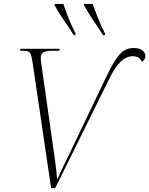

<svg xmlns="http://www.w3.org/2000/svg" viewBox="-20 -964 765 984"><path d="M150 -623Q145 -660 140.5 -677Q136 -694 127 -699Q118 -704 100 -704H83L85 -714H286L284 -704H250Q216 -704 202.5 -696Q189 -688 189 -666Q189 -658 190.5 -646.5Q192 -635 194 -621L258 -171Q264 -130 267 -104Q270 -78 273 -44Q284 -68 292.5 -86Q301 -104 310 -123Q319 -142 332 -168L526 -573Q563 -651 592.5 -684.5Q622 -718 665 -718Q695 -718 710 -705.5Q725 -693 725 -677Q725 -659 707 -647Q700 -663 688 -669.5Q676 -676 660 -676Q644 -676 625.5 -667.5Q607 -659 585.5 -634Q564 -609 540 -560L263 0H242ZM358 -784Q332 -825 307.5 -860Q283 -895 260 -936V-944H305Q314 -914 331 -872Q348 -830 367 -793V-784ZM508 -784Q482 -825 458 -860Q434 -895 411 -936V-944H455Q465 -914 482 -872Q499 -830 518 -793V-784Z"/></svg>

Font: Noto Serif Display ExtraLight
Style: Italic
Weight: 200
Italic angle: -12°
Designer: Monotype Design Team
Foundry: Monotype Imaging Inc.
Version: Version 2.009